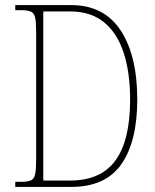

<svg xmlns="http://www.w3.org/2000/svg" viewBox="-20 -734 609 754"><path d="M40 0V-20H62Q88 -20 101 -25.5Q114 -31 118 -50Q122 -69 122 -109V-608Q122 -647 118 -665Q114 -683 101 -688.5Q88 -694 62 -694H40V-714H259Q388 -714 453.5 -615Q519 -516 519 -343Q519 -178 456.5 -89Q394 0 260 0ZM255 -25Q376 -25 433.5 -104Q491 -183 491 -343Q491 -449 465.5 -527Q440 -605 388 -647Q336 -689 256 -689H150V-25Z"/></svg>

Font: Noto Serif Tamil Condensed Thin
Style: Italic
Weight: 100
Width: 3
Italic angle: -12°
Designer: Indian Type Foundry, Tom Grace, and the Monotype Design Team
Foundry: Monotype Imaging Inc.
Version: Version 2.003; ttfautohint (v1.8.4.7-5d5b)